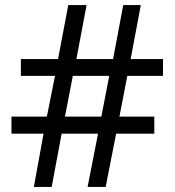

<svg xmlns="http://www.w3.org/2000/svg" viewBox="-20 -734 686 754"><path d="M480 -436 449 -276H586V-209H436L395 0H324L365 -209H222L183 0H113L151 -209H25V-276H164L196 -436H62V-502H208L248 -714H320L280 -502H424L464 -714H533L493 -502H620V-436ZM235 -276H378L409 -436H266Z"/></svg>

Font: Noto Sans Gunjala Gondi Semibold
Style: Regular
Weight: 600
Designer: Ek Type
Foundry: Ek Type
Version: Version 1.004; ttfautohint (v1.8.4.7-5d5b)